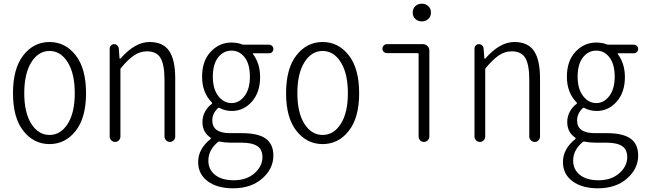

<svg xmlns="http://www.w3.org/2000/svg" viewBox="-20 -774 3529 1047"><path d="M50.8 -265.6Q50.8 -400.4 107.4 -472.7Q164.1 -544.9 250 -544.9Q335.9 -544.9 392.6 -472.7Q449.2 -400.4 449.2 -265.6Q449.2 -131.8 392.6 -60.1Q335.9 11.7 250 11.7Q164.1 11.7 107.4 -60.1Q50.8 -131.8 50.8 -265.6ZM387.7 -265.6Q387.7 -373 349.1 -434.6Q310.5 -496.1 250 -496.1Q189.5 -496.1 150.9 -434.6Q112.3 -373 112.3 -265.6Q112.3 -159.2 150.9 -98.6Q189.5 -38.1 250 -38.1Q310.5 -38.1 349.1 -98.6Q387.7 -159.2 387.7 -265.6Z M578.1 -29.3V-508.8Q578.1 -518.6 585 -525.9Q591.8 -533.2 601.6 -533.2Q612.3 -533.2 619.6 -526.4Q627 -519.5 627.9 -508.8L631.8 -456.1Q631.8 -454.1 633.8 -454.1Q635.7 -454.1 637.7 -455.1Q715.8 -544.9 795.9 -544.9Q869.1 -544.9 902.3 -496.6Q935.5 -448.2 935.5 -346.7V-29.3Q935.5 -17.6 927.2 -8.8Q918.9 0 906.7 0Q894.5 0 885.7 -8.8Q877 -17.6 877 -29.3V-340.8Q877 -420.9 855.5 -457.5Q834 -494.1 781.2 -494.1Q744.1 -494.1 711.4 -472.2Q678.7 -450.2 639.6 -403.3Q636.7 -400.4 636.7 -395.5V-29.3Q636.7 -17.6 628.4 -8.8Q620.1 0 607.9 0Q595.7 0 586.9 -8.8Q578.1 -17.6 578.1 -29.3Z M1251 252.9Q1165 252.9 1112.8 214.4Q1060.5 175.8 1060.5 109.4Q1060.5 38.1 1128.9 -16.6Q1129.9 -17.6 1129.9 -19.5Q1129.9 -21.5 1127.9 -23.4Q1084 -52.7 1084 -108.4Q1084 -140.6 1099.1 -167Q1114.3 -193.4 1135.7 -208Q1136.7 -209 1136.7 -210.9Q1136.7 -212.9 1135.7 -214.8Q1082 -268.6 1082 -355.5Q1082 -441.4 1128.9 -491.7Q1175.8 -542 1242.2 -542Q1274.4 -542 1298.8 -532.2Q1303.7 -530.3 1307.6 -530.3H1447.3Q1457 -530.3 1463.9 -523.4Q1470.7 -516.6 1470.7 -506.8Q1470.7 -497.1 1463.9 -490.2Q1457 -483.4 1447.3 -483.4H1361.3Q1357.4 -483.4 1359.4 -479.5Q1398.4 -427.7 1398.4 -353.5Q1398.4 -270.5 1353.5 -219.7Q1308.6 -168.9 1244.1 -168.9Q1208 -168.9 1176.8 -185.5Q1172.9 -187.5 1169.9 -185.5Q1137.7 -156.2 1137.7 -117.2Q1137.7 -47.9 1234.4 -47.9H1299.8Q1387.7 -47.9 1429.2 -18.1Q1470.7 11.7 1470.7 74.2Q1470.7 146.5 1409.7 199.7Q1348.6 252.9 1251 252.9ZM1242.2 -211.9Q1284.2 -211.9 1313.5 -250.5Q1342.8 -289.1 1342.8 -355.5Q1342.8 -423.8 1314.5 -460.9Q1286.1 -498 1242.2 -498Q1199.2 -498 1169.9 -461.4Q1140.6 -424.8 1140.6 -355.5Q1140.6 -289.1 1170.4 -250.5Q1200.2 -211.9 1242.2 -211.9ZM1254.9 209Q1324.2 209 1367.7 170.9Q1411.1 132.8 1411.1 83Q1411.1 41 1382.8 22.5Q1354.5 3.9 1295.9 3.9H1236.3Q1207 3.9 1176.8 -2Q1174.8 -2 1173.8 -2Q1170.9 -2 1168.9 0Q1116.2 43.9 1116.2 101.6Q1116.2 150.4 1152.8 179.7Q1189.5 209 1254.9 209Z M1540 -265.6Q1540 -400.4 1596.7 -472.7Q1653.3 -544.9 1739.3 -544.9Q1825.2 -544.9 1881.8 -472.7Q1938.5 -400.4 1938.5 -265.6Q1938.5 -131.8 1881.8 -60.1Q1825.2 11.7 1739.3 11.7Q1653.3 11.7 1596.7 -60.1Q1540 -131.8 1540 -265.6ZM1877 -265.6Q1877 -373 1838.4 -434.6Q1799.8 -496.1 1739.3 -496.1Q1678.7 -496.1 1640.1 -434.6Q1601.6 -373 1601.6 -265.6Q1601.6 -159.2 1640.1 -98.6Q1678.7 -38.1 1739.3 -38.1Q1799.8 -38.1 1838.4 -98.6Q1877 -159.2 1877 -265.6Z M2262.7 -29.3V-479.5Q2262.7 -484.4 2257.8 -484.4H2089.8Q2080.1 -484.4 2072.8 -491.2Q2065.4 -498 2065.4 -508.3Q2065.4 -518.6 2072.8 -525.9Q2080.1 -533.2 2089.8 -533.2H2286.1Q2300.8 -533.2 2311 -522.9Q2321.3 -512.7 2321.3 -498V-29.3Q2321.3 -17.6 2312.5 -8.8Q2303.7 0 2291.5 0Q2279.3 0 2271 -8.8Q2262.7 -17.6 2262.7 -29.3ZM2230.5 -705.1Q2230.5 -726.6 2244.6 -740.2Q2258.8 -753.9 2280.3 -753.9Q2301.8 -753.9 2315.9 -740.2Q2330.1 -726.6 2330.1 -705.1Q2330.1 -684.6 2315.9 -670.9Q2301.8 -657.2 2280.3 -657.2Q2258.8 -657.2 2244.6 -670.9Q2230.5 -684.6 2230.5 -705.1Z M2567.4 -29.3V-508.8Q2567.4 -518.6 2574.2 -525.9Q2581.1 -533.2 2590.8 -533.2Q2601.6 -533.2 2608.9 -526.4Q2616.2 -519.5 2617.2 -508.8L2621.1 -456.1Q2621.1 -454.1 2623 -454.1Q2625 -454.1 2627 -455.1Q2705.1 -544.9 2785.2 -544.9Q2858.4 -544.9 2891.6 -496.6Q2924.8 -448.2 2924.8 -346.7V-29.3Q2924.8 -17.6 2916.5 -8.8Q2908.2 0 2896 0Q2883.8 0 2875 -8.8Q2866.2 -17.6 2866.2 -29.3V-340.8Q2866.2 -420.9 2844.7 -457.5Q2823.2 -494.1 2770.5 -494.1Q2733.4 -494.1 2700.7 -472.2Q2668 -450.2 2628.9 -403.3Q2626 -400.4 2626 -395.5V-29.3Q2626 -17.6 2617.7 -8.8Q2609.4 0 2597.2 0Q2585 0 2576.2 -8.8Q2567.4 -17.6 2567.4 -29.3Z M3240.2 252.9Q3154.3 252.9 3102.1 214.4Q3049.8 175.8 3049.8 109.4Q3049.8 38.1 3118.2 -16.6Q3119.1 -17.6 3119.1 -19.5Q3119.1 -21.5 3117.2 -23.4Q3073.2 -52.7 3073.2 -108.4Q3073.2 -140.6 3088.4 -167Q3103.5 -193.4 3125 -208Q3126 -209 3126 -210.9Q3126 -212.9 3125 -214.8Q3071.3 -268.6 3071.3 -355.5Q3071.3 -441.4 3118.2 -491.7Q3165 -542 3231.4 -542Q3263.7 -542 3288.1 -532.2Q3293 -530.3 3296.9 -530.3H3436.5Q3446.3 -530.3 3453.1 -523.4Q3460 -516.6 3460 -506.8Q3460 -497.1 3453.1 -490.2Q3446.3 -483.4 3436.5 -483.4H3350.6Q3346.7 -483.4 3348.6 -479.5Q3387.7 -427.7 3387.7 -353.5Q3387.7 -270.5 3342.8 -219.7Q3297.9 -168.9 3233.4 -168.9Q3197.3 -168.9 3166 -185.5Q3162.1 -187.5 3159.2 -185.5Q3127 -156.2 3127 -117.2Q3127 -47.9 3223.6 -47.9H3289.1Q3377 -47.9 3418.5 -18.1Q3460 11.7 3460 74.2Q3460 146.5 3398.9 199.7Q3337.9 252.9 3240.2 252.9ZM3231.4 -211.9Q3273.4 -211.9 3302.7 -250.5Q3332 -289.1 3332 -355.5Q3332 -423.8 3303.7 -460.9Q3275.4 -498 3231.4 -498Q3188.5 -498 3159.2 -461.4Q3129.9 -424.8 3129.9 -355.5Q3129.9 -289.1 3159.7 -250.5Q3189.5 -211.9 3231.4 -211.9ZM3244.1 209Q3313.5 209 3356.9 170.9Q3400.4 132.8 3400.4 83Q3400.4 41 3372.1 22.5Q3343.8 3.9 3285.2 3.9H3225.6Q3196.3 3.9 3166 -2Q3164.1 -2 3163.1 -2Q3160.2 -2 3158.2 0Q3105.5 43.9 3105.5 101.6Q3105.5 150.4 3142.1 179.7Q3178.7 209 3244.1 209Z"/></svg>

Font: Gen Jyuu Gothic L Monospace Light
Style: Regular
Weight: 300
Designer: [Source Han Sans]
Ryoko NISHIZUKA  (kana & ideographs); Paul D. Hunt (Latin, Greek & Cyrillic); Wenlong ZHANG  (bopomofo
Version: Version 1.002.20150607